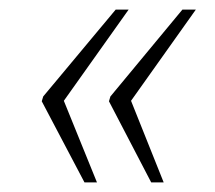

<svg xmlns="http://www.w3.org/2000/svg" viewBox="-20 -470 448 400"><path d="M295 -90H321L253 -260L388 -450H360L210 -269L207 -259ZM156 -90H182L113 -260L248 -450H221L70 -269L67 -259Z"/></svg>

Font: Noto Serif Condensed ExtraLight
Style: Italic
Weight: 200
Width: 3
Italic angle: -12°
Designer: Monotype Design Team
Foundry: Monotype Imaging Inc.
Version: Version 2.013